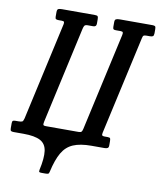

<svg xmlns="http://www.w3.org/2000/svg" viewBox="-138 -829 926 1113"><g transform="rotate(10 325.5 -272.5)"><path d="M147.5 -93Q144 -77 145.5 -71.5Q147 -66 162.5 -66H353.5Q366 -66 370.5 -70.5Q375 -75 378 -88.5L505.5 -663Q508 -674.5 505.8 -679.2Q503.5 -684 491 -684H464.5Q454 -684 450.2 -687.2Q446.5 -690.5 446.5 -701V-729Q446.5 -742.5 453.5 -746.2Q460.5 -750 477 -750H667.5Q679.5 -750 683.8 -746.5Q688 -743 688 -729.5V-705Q687.5 -691.5 682.2 -687.8Q677 -684 664 -684H645Q633 -684 628.2 -681Q623.5 -678 621 -666L492 -85.5Q489.5 -73.5 492.8 -69.8Q496 -66 507 -66H525Q538 -66 540.2 -60.8Q542.5 -55.5 542.5 -42.5V-19.5Q542.5 -7.5 536 -3.8Q529.5 0 518 0H441Q375.5 0 334.5 17.5Q293.5 35 269.5 76.5Q245.5 118 229.5 189.5Q227.5 200.5 222.5 202.8Q217.5 205 206 205H185.5Q174 205 170.5 202.8Q167 200.5 169 189.5Q185 118 179.2 76.5Q173.5 35 140.5 17.5Q107.5 0 41.5 0H-16.5Q-28.5 0 -32.8 -3.5Q-37 -7 -37 -19.5V-48.5Q-37 -59 -33.2 -62.5Q-29.5 -66 -18 -66H-1Q15.5 -66 21.8 -69.2Q28 -72.5 32 -89L160 -666Q162 -676.5 159.2 -680.2Q156.5 -684 145 -684H127.5Q117.5 -684 112.2 -686.8Q107 -689.5 107 -700V-727.5Q107 -743.5 114.2 -746.8Q121.5 -750 136 -750H329Q342.5 -750 346 -745.8Q349.5 -741.5 349.5 -727.5V-702Q349.5 -684 331 -684H299Q284.5 -684 280 -678Q275.5 -672 272.5 -658Z"/></g></svg>

Font: Besley* Condensed Medium
Style: Italic
Weight: 500
Width: 3
Italic angle: -13°
Designer: Owen Earl
Foundry: indestructible type*
Version: Version 3.000; ttfautohint (v1.8.3)